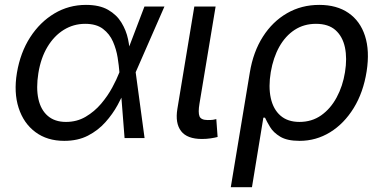

<svg xmlns="http://www.w3.org/2000/svg" viewBox="-20 -573 1592 797"><path d="M246.6 11.7Q175.8 11.7 127 -24.7Q78.1 -61 57.4 -125Q36.6 -189 50.3 -271Q64.5 -355 105.2 -418.2Q146 -481.4 205.8 -517.1Q265.6 -552.7 336.9 -552.7Q393.1 -552.7 428.7 -532.2Q464.4 -511.7 484.1 -479.2Q503.9 -446.8 511.5 -410.4Q519 -374 519.5 -342.3H551.3L543 -274.4L580.1 0H497.1L475.6 -274.4Q473.6 -300.3 468.3 -334.2Q462.9 -368.2 449 -400.1Q435.1 -432.1 407.5 -453.1Q379.9 -474.1 333.5 -474.1Q285.2 -474.1 244.9 -449.2Q204.6 -424.3 177 -378.4Q149.4 -332.5 139.2 -269Q129.4 -207.5 139.4 -162.1Q149.4 -116.7 178.5 -91.8Q207.5 -66.9 253.9 -66.9Q299.3 -66.9 335.7 -88.4Q372.1 -109.9 399.7 -142.3Q427.2 -174.8 446 -209.7Q464.8 -244.6 475.1 -271.5L579.6 -545.9H662.6L542.5 -271.5L528.8 -206.5H502Q488.8 -174.8 468.3 -137.2Q447.8 -99.6 417.5 -65.7Q387.2 -31.7 345.2 -10Q303.2 11.7 246.6 11.7Z M818.4 3.9Q756.8 3.9 731.7 -28.8Q706.5 -61.5 716.3 -121.1L786.6 -545.9H875L808.1 -143.1Q801.8 -106 808.1 -90.3Q814.5 -74.7 842.3 -74.7Q856.4 -74.7 864 -75.7Q871.6 -76.7 877.9 -78.6L883.3 -4.4Q872.6 -1.5 855.2 1.2Q837.9 3.9 818.4 3.9Z M938 204.1 1017.1 -272.5Q1031.2 -357.9 1071.3 -420.7Q1111.3 -483.4 1171.4 -518.1Q1231.4 -552.7 1305.2 -552.7Q1377.9 -552.7 1426.5 -519.3Q1475.1 -485.8 1495.1 -424.1Q1515.1 -362.3 1502 -277.3Q1488.3 -189.5 1448.2 -124.5Q1408.2 -59.6 1350.1 -23.9Q1292 11.7 1223.6 11.7Q1171.9 11.7 1143.3 -5.6Q1114.7 -22.9 1101.1 -45.7Q1087.4 -68.4 1080.1 -84.5H1073.2L1025.9 204.1ZM1223.1 -66.9Q1274.4 -66.9 1313.2 -94.2Q1352.1 -121.6 1377.4 -168.5Q1402.8 -215.3 1412.1 -273.4Q1421.4 -330.6 1411.9 -376Q1402.3 -421.4 1372.8 -447.8Q1343.3 -474.1 1291.5 -474.1Q1241.7 -474.1 1203.1 -449Q1164.6 -423.8 1139.4 -378.9Q1114.3 -334 1104 -273.9Q1093.8 -212.9 1104 -166Q1114.3 -119.1 1144.3 -93Q1174.3 -66.9 1223.1 -66.9Z"/></svg>

Font: Inter
Style: Italic
Weight: 400
Italic angle: -9.3988°
Designer: Rasmus Andersson
Foundry: rsms
Version: Version 4.001;git-66647c0bb